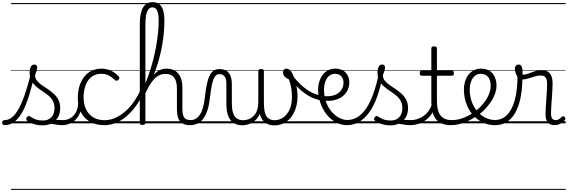

<svg xmlns="http://www.w3.org/2000/svg" viewBox="-104 -1170 5385 1821"><path d="M-59 17Q-72 17 -78 9.5Q-84 2 -84 -7Q-84 -16 -78 -23.5Q-72 -31 -60 -31Q-21 -31 12.5 -59.5Q46 -88 76.5 -144.5Q107 -201 135.5 -286Q164 -371 191 -483L226 -474Q199 -350 170 -258Q141 -166 106.5 -105Q72 -44 31 -13.5Q-10 17 -59 17ZM487 17Q454 17 427.5 11.5Q401 6 376 3.5Q351 1 322 12L343 -11Q380 -25 405.5 -29Q431 -33 451.5 -32Q472 -31 493 -31Q502 -31 506 -23.5Q510 -16 508.5 -7Q507 2 501.5 9.5Q496 17 487 17ZM298 19Q256 19 218 7Q180 -5 151 -27Q145 -33 144.5 -41.5Q144 -50 152 -59Q159 -68 166.5 -69.5Q174 -71 183 -65Q211 -45 238.5 -36Q266 -27 303 -27Q354 -27 383.5 -58.5Q413 -90 413 -144Q413 -186 396 -215.5Q379 -245 352 -266.5Q325 -288 295 -307.5Q265 -327 238 -350.5Q211 -374 194 -406Q177 -438 177 -485Q177 -511 187.5 -534.5Q198 -558 222 -558Q235 -558 242 -550.5Q249 -543 249 -530Q249 -519 243.5 -499.5Q238 -480 228 -456Q229 -427 247 -404.5Q265 -382 292 -363.5Q319 -345 349 -325Q379 -305 406 -280.5Q433 -256 450 -223Q467 -190 467 -144Q467 -71 421 -26Q375 19 298 19ZM0 621H550V631H0ZM0 -20H550V0H0ZM0 -505H550V-500H0ZM0 -1141H550V-1131H0Z M485 17Q474 17 468.5 9.5Q463 2 463.5 -7Q464 -16 471 -23.5Q478 -31 491 -31Q524 -31 550.5 -43Q577 -55 596 -76Q615 -97 625.5 -125Q636 -153 637 -186Q638 -198 647 -201.5Q656 -205 664.5 -201.5Q673 -198 672 -186Q671 -142 656.5 -104.5Q642 -67 617.5 -40Q593 -13 559 2Q525 17 485 17ZM550 621V631ZM550 -20V0ZM550 -505V-500ZM550 -1141V-1131Z M888 17Q770 17 702 -52Q634 -121 634 -243Q634 -303 649.5 -353.5Q665 -404 694 -441Q723 -478 764.5 -498.5Q806 -519 859 -519Q905 -519 949 -499Q993 -479 1024 -442Q1029 -435 1028.5 -428.5Q1028 -422 1019 -413Q1010 -404 1002 -404Q994 -404 988 -410Q958 -437 929.5 -453.5Q901 -470 856 -470Q818 -470 787 -455Q756 -440 734.5 -410.5Q713 -381 701 -339.5Q689 -298 689 -245Q689 -179 713.5 -130.5Q738 -82 782.5 -56Q827 -30 889 -30Q899 -30 905 -23Q911 -16 911 -6.5Q911 3 905.5 10Q900 17 888 17ZM550 621H1085V631H550ZM550 -20H1085V0H550ZM550 -505H1085V-500H550ZM550 -1141H1085V-1131H550Z M888 17Q876 17 870 10Q864 3 864 -6.5Q864 -16 870 -23Q876 -30 889 -30Q952 -30 1015 -64.5Q1078 -99 1132.5 -162Q1187 -225 1226 -310Q1232 -323 1241 -322Q1250 -321 1256 -311.5Q1262 -302 1256 -289Q1224 -217 1181.5 -160Q1139 -103 1091.5 -63.5Q1044 -24 992 -3.5Q940 17 888 17ZM1085 621V631ZM1085 -20V0ZM1085 -505V-500ZM1085 -1141V-1131Z M1699 17Q1663 17 1638.5 6.5Q1614 -4 1599.5 -24Q1585 -44 1579.5 -72.5Q1574 -101 1574 -137V-326Q1574 -374 1562.5 -406Q1551 -438 1527 -453.5Q1503 -469 1464 -469Q1432 -469 1405.5 -456Q1379 -443 1355.5 -417.5Q1332 -392 1310.5 -355Q1289 -318 1268 -269L1249 -279Q1272 -332 1296 -375.5Q1320 -419 1346.5 -451.5Q1373 -484 1404.5 -501.5Q1436 -519 1475 -519Q1520 -519 1554 -500Q1588 -481 1607 -440.5Q1626 -400 1626 -334V-137Q1626 -82 1642 -56.5Q1658 -31 1705 -31Q1714 -31 1719 -23.5Q1724 -16 1723.5 -7Q1723 2 1717 9.5Q1711 17 1699 17ZM1247 15Q1234 15 1228 10.5Q1222 6 1222 -4V-942Q1222 -1047 1252.5 -1098.5Q1283 -1150 1344 -1150Q1383 -1150 1408 -1129.5Q1433 -1109 1444 -1070Q1455 -1031 1455 -977Q1455 -933 1452 -886.5Q1449 -840 1442 -791Q1435 -742 1424.5 -692Q1414 -642 1399.5 -592Q1385 -542 1366.5 -492.5Q1348 -443 1325 -396Q1302 -349 1275 -306V-4Q1275 6 1268 10.5Q1261 15 1247 15ZM1275 -380Q1291 -417 1306.5 -461.5Q1322 -506 1336 -555.5Q1350 -605 1362 -658.5Q1374 -712 1382.5 -765.5Q1391 -819 1396 -872.5Q1401 -926 1401 -974Q1401 -1013 1395.5 -1041Q1390 -1069 1377 -1084.5Q1364 -1100 1342 -1100Q1319 -1100 1304 -1082Q1289 -1064 1282 -1027.5Q1275 -991 1275 -933ZM1085 621H1761V631H1085ZM1085 -20H1761V0H1085ZM1085 -505H1761V-500H1085ZM1085 -1141H1761V-1131H1085Z M1696 17Q1687 17 1682.5 9.5Q1678 2 1678.5 -7Q1679 -16 1685 -23.5Q1691 -31 1702 -31Q1733 -31 1755.5 -45.5Q1778 -60 1795 -87.5Q1812 -115 1822.5 -155Q1833 -195 1839 -247Q1847 -318 1857.5 -369Q1868 -420 1883.5 -452Q1899 -484 1921.5 -499.5Q1944 -515 1977 -515Q1986 -515 1990.5 -508Q1995 -501 1994.5 -491.5Q1994 -482 1989 -474.5Q1984 -467 1975 -467Q1957 -467 1944 -455.5Q1931 -444 1921 -419Q1911 -394 1903.5 -354Q1896 -314 1889 -257Q1882 -186 1866.5 -134.5Q1851 -83 1827 -49Q1803 -15 1770.5 1Q1738 17 1696 17ZM1761 621H1861V631H1761ZM1761 -20H1861V0H1761ZM1761 -505H1861V-500H1761ZM1761 -1141H1861V-1131H1761Z M2193 18Q2157 18 2129 5.5Q2101 -7 2081.5 -32.5Q2062 -58 2052.5 -96Q2043 -134 2043 -184V-374Q2043 -424 2026 -445.5Q2009 -467 1975 -467Q1964 -467 1958 -474.5Q1952 -482 1952.5 -491.5Q1953 -501 1959 -508Q1965 -515 1977 -515Q2006 -515 2028 -506.5Q2050 -498 2065 -480Q2080 -462 2087.5 -435Q2095 -408 2095 -370V-189Q2095 -138 2105.5 -102Q2116 -66 2140 -48Q2164 -30 2203 -30Q2228 -30 2253 -39Q2278 -48 2299.5 -68.5Q2321 -89 2333.5 -122.5Q2346 -156 2346 -205V-496Q2346 -506 2352.5 -510.5Q2359 -515 2373 -515Q2387 -515 2393 -510.5Q2399 -506 2399 -496V-204Q2399 -158 2403.5 -125.5Q2408 -93 2420 -72Q2432 -51 2452.5 -40.5Q2473 -30 2503 -30Q2529 -30 2552.5 -39.5Q2576 -49 2596.5 -67Q2617 -85 2632.5 -111.5Q2648 -138 2656.5 -172Q2665 -206 2665 -247Q2665 -304 2656.5 -345Q2648 -386 2636 -417Q2607 -430 2593.5 -447Q2580 -464 2580 -483Q2580 -496 2588 -507.5Q2596 -519 2614 -519Q2637 -519 2656 -493Q2675 -467 2689 -425.5Q2703 -384 2710.5 -338.5Q2718 -293 2718 -255Q2718 -213 2709 -172.5Q2700 -132 2682 -97.5Q2664 -63 2637.5 -37Q2611 -11 2576 4Q2541 19 2496 19Q2462 19 2435 7Q2408 -5 2389 -29Q2370 -53 2359 -90Q2345 -55 2319.5 -31Q2294 -7 2261.5 5.5Q2229 18 2193 18ZM1861 621H2799V631H1861ZM1861 -20H2799V0H1861ZM1861 -505H2799V-500H1861ZM1861 -1141H2799V-1131H1861Z M2928 -220Q2871 -233 2820.5 -263Q2770 -293 2724.5 -337Q2679 -381 2638 -434Q2630 -446 2635 -455Q2640 -464 2651 -466.5Q2662 -469 2669 -457Q2707 -407 2749 -367Q2791 -327 2838.5 -300.5Q2886 -274 2937 -265Q2947 -263 2950 -255.5Q2953 -248 2951.5 -239.5Q2950 -231 2943.5 -225Q2937 -219 2928 -220ZM2799 621H2824V631H2799ZM2799 -20H2824V0H2799ZM2799 -505H2824V-500H2799ZM2799 -1141H2824V-1131H2799Z M2943 -262Q2999 -253 3039 -260.5Q3079 -268 3104.5 -287Q3130 -306 3142 -332Q3154 -358 3154 -385Q3154 -425 3131.5 -447.5Q3109 -470 3073 -470Q3061 -470 3055.5 -477.5Q3050 -485 3051 -494.5Q3052 -504 3059 -511.5Q3066 -519 3078 -519Q3111 -519 3136 -508Q3161 -497 3177 -479Q3193 -461 3201 -437.5Q3209 -414 3209 -388Q3209 -354 3195 -320.5Q3181 -287 3150 -260Q3119 -233 3069 -220.5Q3019 -208 2948 -218ZM2824 621H3299V631H2824ZM2824 -20H3299V0H2824ZM2824 -505H3299V-500H2824ZM2824 -1141H3299V-1131H2824Z M3186 17Q3143 17 3102.5 0Q3062 -17 3028 -48Q2994 -79 2968.5 -121.5Q2943 -164 2928 -214.5Q2913 -265 2913 -321Q2913 -355 2921 -385.5Q2929 -416 2943 -440.5Q2957 -465 2977 -482.5Q2997 -500 3021.5 -509.5Q3046 -519 3074 -519Q3083 -519 3087.5 -511.5Q3092 -504 3091 -494.5Q3090 -485 3084.5 -477.5Q3079 -470 3070 -470Q3048 -470 3029.5 -459Q3011 -448 2997.5 -428.5Q2984 -409 2976.5 -381.5Q2969 -354 2969 -322Q2969 -256 2988.5 -202.5Q3008 -149 3041 -111Q3074 -73 3113 -52.5Q3152 -32 3190 -32Q3242 -32 3286.5 -59Q3331 -86 3368.5 -141Q3406 -196 3436 -279.5Q3466 -363 3490 -475Q3492 -484 3502 -485Q3512 -486 3521 -480Q3530 -474 3527 -459Q3505 -341 3472.5 -251.5Q3440 -162 3396.5 -102.5Q3353 -43 3300.5 -13Q3248 17 3186 17ZM3299 621V631ZM3299 -20V0ZM3299 -505V-500ZM3299 -1141V-1131Z M3786 17Q3753 17 3726.5 11.5Q3700 6 3675 3.5Q3650 1 3621 12L3642 -11Q3679 -25 3704.5 -29Q3730 -33 3750.5 -32Q3771 -31 3792 -31Q3801 -31 3805 -23.5Q3809 -16 3807.5 -7Q3806 2 3800.5 9.5Q3795 17 3786 17ZM3597 19Q3555 19 3517 7Q3479 -5 3450 -27Q3444 -33 3443.5 -41.5Q3443 -50 3451 -59Q3458 -68 3465.5 -69.5Q3473 -71 3482 -65Q3510 -45 3537.5 -36Q3565 -27 3602 -27Q3653 -27 3682.5 -58.5Q3712 -90 3712 -144Q3712 -186 3695 -215.5Q3678 -245 3651 -266.5Q3624 -288 3594 -307.5Q3564 -327 3537 -350.5Q3510 -374 3493 -406Q3476 -438 3476 -485Q3476 -511 3486.5 -534.5Q3497 -558 3521 -558Q3534 -558 3541 -550.5Q3548 -543 3548 -530Q3548 -519 3542.5 -499.5Q3537 -480 3527 -456Q3528 -427 3546 -404.5Q3564 -382 3591 -363.5Q3618 -345 3648 -325Q3678 -305 3705 -280.5Q3732 -256 3749 -223Q3766 -190 3766 -144Q3766 -71 3720 -26Q3674 19 3597 19ZM3299 621H3849V631H3299ZM3299 -20H3849V0H3299ZM3299 -505H3849V-500H3299ZM3299 -1141H3849V-1131H3299Z M3784 17Q3773 17 3767.5 9.5Q3762 2 3762.5 -7Q3763 -16 3770 -23.5Q3777 -31 3790 -31Q3827 -31 3859.5 -42.5Q3892 -54 3918.5 -74Q3945 -94 3964 -121.5Q3983 -149 3993 -182Q3996 -193 4005.5 -192Q4015 -191 4021.5 -184Q4028 -177 4025 -167Q4013 -125 3991 -91.5Q3969 -58 3937.5 -33.5Q3906 -9 3867 4Q3828 17 3784 17ZM3849 621V631ZM3849 -20V0ZM3849 -505V-500ZM3849 -1141V-1131Z M4173 17Q4122 17 4086.5 2Q4051 -13 4029.5 -41.5Q4008 -70 3997.5 -110Q3987 -150 3987 -201V-452H3896Q3885 -452 3881 -458Q3877 -464 3877 -476Q3877 -489 3881 -494.5Q3885 -500 3896 -500H3987V-711Q3987 -721 3993.5 -725.5Q4000 -730 4013 -730Q4026 -730 4033 -725.5Q4040 -721 4040 -711V-500H4181Q4192 -500 4196.5 -494.5Q4201 -489 4201 -476Q4201 -464 4196.5 -458Q4192 -452 4181 -452H4040V-213Q4040 -175 4046 -142Q4052 -109 4067.5 -84.5Q4083 -60 4110 -45.5Q4137 -31 4180 -31Q4190 -31 4195 -23.5Q4200 -16 4199.5 -7Q4199 2 4192.5 9.5Q4186 17 4173 17ZM3849 621H4237V631H3849ZM3849 -20H4237V0H3849ZM3849 -505H4237V-500H3849ZM3849 -1141H4237V-1131H3849Z M4175 17Q4162 17 4156.5 9.5Q4151 2 4152.5 -7Q4154 -16 4161.5 -23.5Q4169 -31 4181 -31Q4237 -31 4291 -52Q4345 -73 4389 -105Q4397 -110 4403.5 -107Q4410 -104 4414.5 -96.5Q4419 -89 4419 -80.5Q4419 -72 4412 -67Q4378 -43 4338 -24Q4298 -5 4256.5 6Q4215 17 4175 17ZM4237 621V631ZM4237 -20V0ZM4237 -505V-500ZM4237 -1141V-1131Z M4392 -106Q4415 -122 4435.5 -140.5Q4456 -159 4473 -180Q4497 -207 4514 -236.5Q4531 -266 4540.5 -295.5Q4550 -325 4550 -355Q4550 -414 4524 -442Q4498 -470 4452 -470Q4442 -470 4436.5 -477.5Q4431 -485 4432 -494.5Q4433 -504 4439 -511.5Q4445 -519 4456 -519Q4509 -519 4542 -496.5Q4575 -474 4590 -437Q4605 -400 4605 -358Q4605 -324 4593.5 -288.5Q4582 -253 4561 -218.5Q4540 -184 4511 -152Q4492 -129 4468.5 -108Q4445 -87 4420 -69ZM4237 621H4681V631H4237ZM4237 -20H4681V0H4237ZM4237 -505H4681V-500H4237ZM4237 -1141H4681V-1131H4237Z M4590 17Q4539 17 4494.5 0Q4450 -17 4413.5 -48Q4377 -79 4350.5 -121.5Q4324 -164 4310 -214.5Q4296 -265 4296 -321Q4296 -355 4303.5 -385.5Q4311 -416 4325 -440.5Q4339 -465 4359 -482.5Q4379 -500 4403.5 -509.5Q4428 -519 4456 -519Q4467 -519 4472 -511.5Q4477 -504 4476 -494.5Q4475 -485 4469 -477.5Q4463 -470 4452 -470Q4430 -470 4412 -459.5Q4394 -449 4380.5 -429.5Q4367 -410 4359 -383Q4351 -356 4351 -323Q4351 -257 4371 -203.5Q4391 -150 4425 -111.5Q4459 -73 4502 -52.5Q4545 -32 4590 -32Q4657 -32 4705 -80Q4753 -128 4778.5 -221.5Q4804 -315 4804 -451Q4804 -462 4811 -467Q4818 -472 4827.5 -471.5Q4837 -471 4844 -465Q4851 -459 4851 -449Q4851 -292 4819.5 -188.5Q4788 -85 4730 -34Q4672 17 4590 17ZM4681 621H4694V631H4681ZM4681 -20H4694V0H4681ZM4681 -505H4694V-500H4681ZM4681 -1141H4694V-1131H4681Z M5155 17Q5134 17 5118.5 10.5Q5103 4 5092 -8.5Q5081 -21 5075.5 -39.5Q5070 -58 5070 -84Q5070 -116 5072.5 -153.5Q5075 -191 5077.5 -230Q5080 -269 5082.5 -306Q5085 -343 5085 -374Q5085 -419 5069.5 -436.5Q5054 -454 5023 -454Q4998 -454 4965.5 -444Q4933 -434 4901 -424.5Q4869 -415 4843 -415Q4827 -415 4812.5 -431.5Q4798 -448 4788.5 -471.5Q4779 -495 4779 -514Q4779 -527 4783 -536.5Q4787 -546 4795 -552Q4803 -558 4814 -558Q4835 -558 4843.5 -539Q4852 -520 4852 -493Q4852 -486 4852 -478Q4852 -470 4852 -462Q4875 -460 4903 -471Q4931 -482 4964.5 -493Q4998 -504 5032 -504Q5068 -504 5091 -491Q5114 -478 5125.5 -449.5Q5137 -421 5137 -376Q5137 -345 5134.5 -308.5Q5132 -272 5129.5 -233.5Q5127 -195 5124.5 -160Q5122 -125 5122 -96Q5122 -64 5132 -47.5Q5142 -31 5164 -31Q5175 -31 5185 -34Q5195 -37 5205 -44.5Q5215 -52 5225 -62Q5232 -68 5238.5 -67.5Q5245 -67 5251 -60Q5257 -54 5258 -47.5Q5259 -41 5255 -34Q5244 -19 5227.5 -7Q5211 5 5192.5 11Q5174 17 5155 17ZM4693 621H5261V631H4693ZM4693 -20H5261V0H4693ZM4693 -505H5261V-500H4693ZM4693 -1141H5261V-1131H4693Z"/></svg>

Font: Playwrite BR Guides
Style: Regular
Weight: 400
Designer: Veronika Burian, José Scaglione
Foundry: TypeTogether
Version: Version 1.003